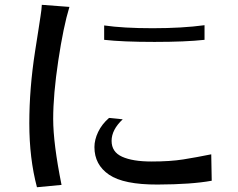

<svg xmlns="http://www.w3.org/2000/svg" viewBox="-20 -783 1003 809"><path d="M127.9 -567.4Q137.7 -627.9 142.1 -658.2Q146.5 -688.5 150.9 -715.8Q155.3 -743.2 156.2 -762.7L272.5 -753.9Q247.1 -670.9 225.6 -527.8Q204.1 -384.8 204.1 -281.7Q204.1 -178.7 239.3 -3.9L135.7 5.9Q103.5 -115.2 103.5 -263.2Q103.5 -411.1 127.9 -567.4ZM377.9 -163.1Q377.9 -194.3 393.6 -227.1Q409.2 -259.8 439.5 -286.1L497.1 -280.3Q450.2 -236.3 450.2 -189.5Q450.2 -142.6 494.6 -122.6Q539.1 -102.5 618.2 -102.5Q697.3 -102.5 752.4 -111.3Q807.6 -120.1 870.1 -132.8L872.1 -21.5Q787.1 -5.9 644 -5.4Q501 -4.9 439.5 -46.9Q377.9 -88.9 377.9 -163.1ZM418.9 -615.2V-675.8Q499 -664.1 623.5 -664.1Q748 -664.1 841.8 -676.8V-615.2Q762.7 -606.4 630.9 -606.4Q496.1 -606.4 418.9 -615.2Z"/></svg>

Font: GenEi LateMin P v2
Style: Medium
Weight: 500
Designer: o_tamon (Modified)
Foundry: o_tamon / Adobe Systems Incorporated / FONT 910 / Philipp H. Poll
Version: Version 2.1;Original Version 1.004